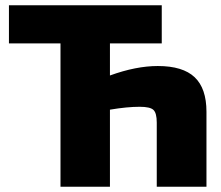

<svg xmlns="http://www.w3.org/2000/svg" viewBox="-20 -710 839 730"><path d="M398 -545V-423Q497 -459 580 -459Q675 -459 720 -416.5Q765 -374 765 -285V0H576V-244Q576 -280 563.5 -292Q551 -304 511 -304Q463 -304 398 -293V0H210V-545H14V-690H595V-545Z"/></svg>

Font: Ezarion Extra Bold
Style: Regular
Weight: 800
Designer: Natanael Gama
Version: Version 1.001;PS 001.001;hotconv 1.0.70;makeotf.lib2.5.58329